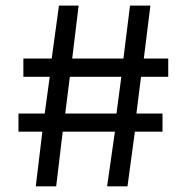

<svg xmlns="http://www.w3.org/2000/svg" viewBox="-20 -661 664 681"><path d="M432.2 0H359.9L387.6 -194.1H202.5L179.2 0H106.9L130.2 -194.1H45.5V-258.4H138.6L156.4 -388.6H62.9V-453.5H163.4L189.1 -641.1H258.9L236.1 -453.5H417.8L441.1 -641.1H513.4L490.1 -453.5H576.7V-388.6H480.2L463.9 -258.4H556.4V-194.1H458.4ZM393.1 -258.4 410.4 -388.6H227.7L211.4 -258.4Z"/></svg>

Font: Shan Wanhai
Style: Regular
Weight: 400
Designer: Khon Soe Zaw Thu
Foundry: Shan Unicode
Version: Version 1.00 June 3, 2017, initial release